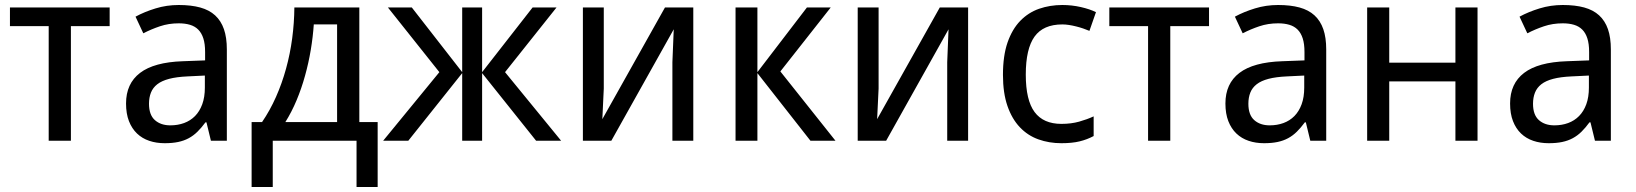

<svg xmlns="http://www.w3.org/2000/svg" viewBox="-20 -566 6577 772"><path d="M420.9 -460.9H265.1V0H175.8V-460.9H20V-536.1H420.9Z M828.1 0 810.1 -74.2H806.2Q790 -52.2 773.9 -36.4Q757.8 -20.5 738.8 -10.3Q719.7 0 696.3 4.9Q672.9 9.8 642.1 9.8Q608.4 9.8 580.1 0.2Q551.8 -9.3 531 -29.1Q510.3 -48.8 498.5 -78.9Q486.8 -108.9 486.8 -149.9Q486.8 -230 543.2 -272.9Q599.6 -315.9 714.8 -319.8L804.7 -323.2V-356.9Q804.7 -389.6 797.6 -411.6Q790.5 -433.6 777.1 -447Q763.7 -460.4 743.9 -466.3Q724.1 -472.2 698.7 -472.2Q658.2 -472.2 623.3 -460.4Q588.4 -448.7 556.2 -432.1L524.9 -499Q561 -518.6 605.5 -532.2Q649.9 -545.9 698.7 -545.9Q748.5 -545.9 784.9 -535.9Q821.3 -525.9 845 -504.2Q868.7 -482.4 880.4 -448.7Q892.1 -415 892.1 -367.2V0ZM665 -62Q694.8 -62 720.2 -71.3Q745.6 -80.6 764.2 -99.4Q782.7 -118.2 793.2 -146.7Q803.7 -175.3 803.7 -213.9V-262.2L733.9 -258.8Q689.9 -256.8 660.2 -249Q630.4 -241.2 612.5 -227.3Q594.7 -213.4 586.9 -193.6Q579.1 -173.8 579.1 -148.9Q579.1 -104 602.8 -83Q626.5 -62 665 -62Z M1498.5 186H1413.6V0H1076.7V186H991.7V-75.2H1033.7Q1065.4 -121.6 1089.6 -176Q1113.8 -230.5 1130.1 -289.8Q1146.5 -349.1 1154.8 -411.6Q1163.1 -474.1 1163.6 -536.1H1424.8V-75.2H1498.5ZM1335.4 -75.2V-467.8H1241.7Q1238.3 -417.5 1229.5 -365Q1220.7 -312.5 1206.5 -261.5Q1192.4 -210.4 1172.6 -163.1Q1152.8 -115.7 1127.4 -75.2Z M1838.4 -275.9V-536.1H1918.5V-275.9L2121.6 -536.1H2217.8L2010.7 -275.9L2236.3 0H2135.7L1918.5 -272V0H1838.4V-272L1621.6 0H1520.5L1746.6 -275.9L1539.6 -536.1H1635.7Z M2407.7 -536.1V-210L2401.9 -86.9L2653.8 -536.1H2767.6V0H2683.6V-315.9L2689 -448.2L2438 0H2323.7V-536.1Z M3224.6 -536.1H3320.3L3117.7 -278.8L3339.4 0H3238.8L3025.4 -272V0H2937.5V-536.1H3025.4V-275.9Z M3512.7 -536.1V-210L3506.8 -86.9L3758.8 -536.1H3872.6V0H3788.6V-315.9L3793.9 -448.2L3543 0H3428.7V-536.1Z M4247.6 9.8Q4198.2 9.8 4155.3 -5.6Q4112.3 -21 4080.6 -54.4Q4048.8 -87.9 4030.8 -139.9Q4012.7 -191.9 4012.7 -265.1Q4012.7 -341.8 4031.2 -395.3Q4049.8 -448.7 4082.3 -482.2Q4114.7 -515.6 4158.2 -530.8Q4201.7 -545.9 4251.5 -545.9Q4289.6 -545.9 4325.9 -537.6Q4362.3 -529.3 4386.7 -517.1L4360.4 -441.9Q4349.1 -446.8 4335.4 -451.4Q4321.8 -456.1 4307.1 -459.7Q4292.5 -463.4 4278.3 -465.6Q4264.2 -467.8 4251.5 -467.8Q4174.8 -467.8 4139.6 -418.7Q4104.5 -369.6 4104.5 -266.1Q4104.5 -163.1 4139.9 -115.5Q4175.3 -67.9 4247.6 -67.9Q4287.1 -67.9 4319.1 -76.9Q4351.1 -85.9 4377.4 -98.1V-19Q4351.1 -4.9 4321 2.4Q4291 9.8 4247.6 9.8Z M4841.3 -460.9H4685.5V0H4596.2V-460.9H4440.4V-536.1H4841.3Z M5248.5 0 5230.5 -74.2H5226.6Q5210.4 -52.2 5194.3 -36.4Q5178.2 -20.5 5159.2 -10.3Q5140.1 0 5116.7 4.9Q5093.3 9.8 5062.5 9.8Q5028.8 9.8 5000.5 0.2Q4972.2 -9.3 4951.4 -29.1Q4930.7 -48.8 4918.9 -78.9Q4907.2 -108.9 4907.2 -149.9Q4907.2 -230 4963.6 -272.9Q5020 -315.9 5135.3 -319.8L5225.1 -323.2V-356.9Q5225.1 -389.6 5218 -411.6Q5210.9 -433.6 5197.5 -447Q5184.1 -460.4 5164.3 -466.3Q5144.5 -472.2 5119.1 -472.2Q5078.6 -472.2 5043.7 -460.4Q5008.8 -448.7 4976.6 -432.1L4945.3 -499Q4981.4 -518.6 5025.9 -532.2Q5070.3 -545.9 5119.1 -545.9Q5168.9 -545.9 5205.3 -535.9Q5241.7 -525.9 5265.4 -504.2Q5289.1 -482.4 5300.8 -448.7Q5312.5 -415 5312.5 -367.2V0ZM5085.4 -62Q5115.2 -62 5140.6 -71.3Q5166 -80.6 5184.6 -99.4Q5203.1 -118.2 5213.6 -146.7Q5224.1 -175.3 5224.1 -213.9V-262.2L5154.3 -258.8Q5110.4 -256.8 5080.6 -249Q5050.8 -241.2 5033 -227.3Q5015.1 -213.4 5007.3 -193.6Q4999.5 -173.8 4999.5 -148.9Q4999.5 -104 5023.2 -83Q5046.9 -62 5085.4 -62Z M5565.9 -536.1V-314H5832V-536.1H5920.9V0H5832V-238.8H5565.9V0H5477.1V-536.1Z M6393.1 0 6375 -74.2H6371.1Q6355 -52.2 6338.9 -36.4Q6322.8 -20.5 6303.7 -10.3Q6284.7 0 6261.2 4.9Q6237.8 9.8 6207 9.8Q6173.3 9.8 6145 0.2Q6116.7 -9.3 6095.9 -29.1Q6075.2 -48.8 6063.5 -78.9Q6051.8 -108.9 6051.8 -149.9Q6051.8 -230 6108.2 -272.9Q6164.6 -315.9 6279.8 -319.8L6369.6 -323.2V-356.9Q6369.6 -389.6 6362.5 -411.6Q6355.5 -433.6 6342 -447Q6328.6 -460.4 6308.8 -466.3Q6289.1 -472.2 6263.7 -472.2Q6223.1 -472.2 6188.2 -460.4Q6153.3 -448.7 6121.1 -432.1L6089.8 -499Q6126 -518.6 6170.4 -532.2Q6214.8 -545.9 6263.7 -545.9Q6313.5 -545.9 6349.9 -535.9Q6386.2 -525.9 6409.9 -504.2Q6433.6 -482.4 6445.3 -448.7Q6457 -415 6457 -367.2V0ZM6230 -62Q6259.8 -62 6285.2 -71.3Q6310.5 -80.6 6329.1 -99.4Q6347.7 -118.2 6358.2 -146.7Q6368.7 -175.3 6368.7 -213.9V-262.2L6298.8 -258.8Q6254.9 -256.8 6225.1 -249Q6195.3 -241.2 6177.5 -227.3Q6159.7 -213.4 6151.9 -193.6Q6144 -173.8 6144 -148.9Q6144 -104 6167.7 -83Q6191.4 -62 6230 -62Z"/></svg>

Font: Droid Sans
Style: Regular
Weight: 400
Foundry: Ascender Corporation
Version: Version 1.00 build 114